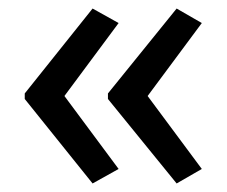

<svg xmlns="http://www.w3.org/2000/svg" viewBox="-20 -489 531 450"><path d="M38 -270V-257L197 -59L258 -93L131 -264L258 -435L197 -469ZM233 -270V-257L394 -59L453 -93L326 -264L453 -435L394 -469Z"/></svg>

Font: Noto Sans Malayalam SemiCondensed
Style: Regular
Weight: 400
Width: 4
Designer: Jelle Bosma - Monotype Design Team
Foundry: Monotype Imaging Inc.
Version: Version 2.104